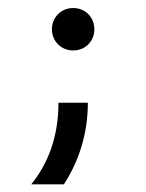

<svg xmlns="http://www.w3.org/2000/svg" viewBox="-20 -408 373 490"><path d="M166.7 -279.2C197.9 -279.2 220.8 -302.8 220.8 -333.3C220.8 -363.9 197.9 -387.5 166.7 -387.5C136.1 -387.5 112.5 -363.9 112.5 -333.3C112.5 -302.8 136.1 -279.2 166.7 -279.2ZM59.7 62.5H143.1C181.2 3.5 204.2 -66.7 204.2 -145.8H129.2C129.2 -56.9 101.4 11.1 59.7 62.5Z"/></svg>

Font: Afacad
Style: Regular
Weight: 400
Designer: Kristian Moeller
Foundry: Dicotype
Version: Version 1.000